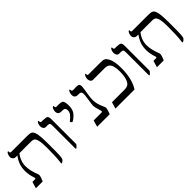

<svg xmlns="http://www.w3.org/2000/svg" viewBox="171 -1522 2461 2461"><g transform="rotate(-45 1401.5 -291.0)"><path d="M67 -524H69Q69 -542 79 -564.5Q89 -587 101 -587Q107 -587 107 -580V-569Q107 -553 127 -553H419Q465 -553 485 -542.5Q505 -532 516 -502Q527 -473 531 -426Q536 -373 536 -281V-164Q536 -69 527 -33Q522 -14 498 2Q488 8 483 8Q475 8 475 1L478 -21Q489 -96 489 -268Q489 -342 481 -387Q473 -430 456.5 -448.5Q440 -467 399 -467H190Q126 -388 126 -293Q126 -213 168 -107Q172 -98 172 -89Q172 -63 145 0H21L47 -89H92Q107 -89 107 -101L103 -116Q80 -178 78 -250Q78 -318 96 -367Q114 -416 150 -465H121Q97 -465 82 -482Q67 -499 67 -524Z M709 -553V-552Q756 -552 771.5 -540Q787 -528 787 -485V-43Q787 -33 783 -28Q779 -22 765.5 -8Q752 6 746 6Q739 6 739 -8Q739 -12 739 -14V-403Q739 -424 738.5 -432Q738 -440 734 -450Q730 -460 721.5 -462.5Q713 -465 697 -465H668Q645 -465 633 -481.5Q621 -498 621 -523Q621 -544 629.5 -566.5Q638 -589 651 -589Q657 -589 657 -580V-571Q657 -553 679 -553Z M921 -587Q928 -587 928 -579V-570Q928 -553 947 -553H991Q1027 -553 1042 -544.5Q1057 -536 1064 -511Q1070 -488 1070 -446Q1070 -372 1029 -327Q1004 -301 983 -286Q958 -269 952 -269Q948 -269 940 -279Q932 -289 932 -293Q932 -297 936 -300L947 -309Q980 -334 999 -360Q1017 -386 1017 -414Q1017 -446 1003.5 -455.5Q990 -465 952 -465H945Q889 -465 889 -523Q889 -542 898.5 -564.5Q908 -587 921 -587Z M1295 -553V-555Q1334 -555 1348 -545.5Q1362 -536 1362 -504Q1362 -487 1358 -467Q1335 -338 1335 -283Q1335 -214 1374 -131Q1387 -105 1387 -89Q1387 -80 1380 -56Q1372 -30 1362 -2H1134L1159 -91H1300Q1316 -91 1316 -106Q1316 -110 1302 -157Q1287 -202 1287 -228Q1287 -254 1299 -324Q1310 -398 1310 -423Q1310 -465 1270 -465H1248Q1190 -465 1190 -523Q1190 -541 1198.5 -565Q1207 -589 1219 -589Q1226 -589 1226 -574Q1226 -561 1233 -557Q1240 -553 1258 -553Z M1507 -588 1505 -590Q1511 -590 1511 -581V-572Q1511 -555 1533 -555H1750Q1793 -555 1813.5 -544Q1834 -533 1851 -502Q1886 -437 1886 -316Q1886 -119 1810 -1H1464L1490 -90H1717Q1773 -90 1797.5 -119Q1822 -148 1833 -205Q1841 -247 1841 -299Q1841 -415 1796 -448Q1773 -465 1731 -465H1523Q1501 -465 1488.5 -482Q1476 -499 1476 -524Q1476 -544 1485 -566Q1494 -588 1507 -588Z M2039 -553V-552Q2086 -552 2101.5 -540Q2117 -528 2117 -485V-43Q2117 -33 2113 -28Q2109 -22 2095.5 -8Q2082 6 2076 6Q2069 6 2069 -8Q2069 -12 2069 -14V-403Q2069 -424 2068.5 -432Q2068 -440 2064 -450Q2060 -460 2051.5 -462.5Q2043 -465 2027 -465H1998Q1975 -465 1963 -481.5Q1951 -498 1951 -523Q1951 -544 1959.5 -566.5Q1968 -589 1981 -589Q1987 -589 1987 -580V-571Q1987 -553 2009 -553Z M2261 -524H2263Q2263 -542 2273 -564.5Q2283 -587 2295 -587Q2301 -587 2301 -580V-569Q2301 -553 2321 -553H2613Q2659 -553 2679 -542.5Q2699 -532 2710 -502Q2721 -473 2725 -426Q2730 -373 2730 -281V-164Q2730 -69 2721 -33Q2716 -14 2692 2Q2682 8 2677 8Q2669 8 2669 1L2672 -21Q2683 -96 2683 -268Q2683 -342 2675 -387Q2667 -430 2650.5 -448.5Q2634 -467 2593 -467H2384Q2320 -388 2320 -293Q2320 -213 2362 -107Q2366 -98 2366 -89Q2366 -63 2339 0H2215L2241 -89H2286Q2301 -89 2301 -101L2297 -116Q2274 -178 2272 -250Q2272 -318 2290 -367Q2308 -416 2344 -465H2315Q2291 -465 2276 -482Q2261 -499 2261 -524Z"/></g></svg>

Font: Libra Serif Modern
Style: Regular
Weight: 400
Designer: Stefan Peev, Context Ltd
Foundry: Stefan Peev, Context Ltd
Version: Version 1.000